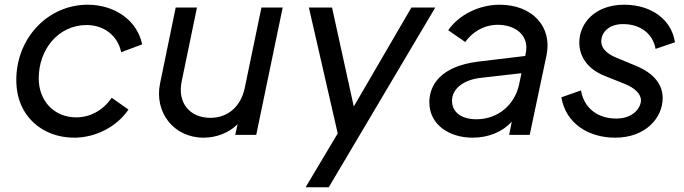

<svg xmlns="http://www.w3.org/2000/svg" viewBox="-20 -571 2895 813"><path d="M294 12C386 12 475 -35 524 -107L453 -157C416 -103 361 -74 303 -74C210 -74 144 -143 144 -239C144 -363 228 -465 347 -465C420 -465 479 -420 493 -350L582 -383C561 -485 466 -551 351 -551C184 -551 49 -411 49 -232C49 -77 162 12 294 12Z M1087 -539 1016 -197C999 -118 943 -72 871 -72C783 -72 731 -136 749 -225L814 -539H724L658 -219C632 -95 716 12 842 12C897 12 950 -9 986 -45L976 0H1065L1177 -539Z M1722 -539 1478 -120 1386 -539H1288L1410 -6L1274 222H1372L1823 -539Z M2096 -551C2006 -551 1921 -506 1878 -443L1950 -393C1980 -436 2030 -466 2088 -466C2161 -466 2223 -422 2206 -345L2204 -334L2004 -310C1846 -290 1798 -211 1798 -138C1798 -41 1885 12 1981 12C2045 12 2105 -10 2147 -56L2136 0H2223L2294 -336C2320 -460 2232 -551 2096 -551ZM1997 -66C1934 -66 1894 -96 1894 -144C1894 -193 1939 -232 2013 -241L2188 -261L2178 -213C2159 -126 2088 -66 1997 -66Z M2585 12C2713 12 2786 -71 2786 -156C2786 -213 2749 -260 2676 -291L2589 -327C2548 -344 2526 -368 2526 -395C2526 -439 2564 -469 2618 -469C2690 -469 2744 -430 2756 -364L2838 -392C2823 -491 2735 -551 2623 -551C2500 -551 2433 -473 2433 -391C2433 -333 2466 -279 2542 -249L2625 -216C2665 -200 2694 -175 2694 -146C2694 -118 2665 -69 2589 -69C2511 -69 2453 -113 2440 -188L2357 -159C2376 -47 2473 12 2585 12Z"/></svg>

Font: Plus Jakarta Text
Style: Italic
Weight: 400
Italic angle: -12°
Designer: Gumpita Rahayu
Foundry: Tokotype Studio
Version: Version 1.000;hotconv 1.0.109;makeotfexe 2.5.65596